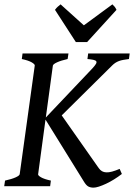

<svg xmlns="http://www.w3.org/2000/svg" viewBox="-21 -863 622 890"><path d="M292.5 -589.4Q261.7 -582.5 243.7 -574.2Q225.6 -565.9 224.1 -559.1L191.4 -318.4L407.2 -545.9Q419.4 -559.1 423.8 -566.9Q428.2 -574.7 425 -579.1Q421.9 -583.5 411.6 -585.7Q401.4 -587.9 384.3 -589.4L387.7 -615.2H580.1L576.7 -589.4Q561.5 -587.4 550.5 -585.4Q539.6 -583.5 530.5 -580.1Q521.5 -576.7 513.9 -571.8Q506.3 -566.9 498.5 -559.1L265.1 -328.1L436.5 -84Q443.4 -74.2 451.9 -69.3Q460.4 -64.5 471.9 -64Q483.4 -63.5 498.5 -67.6Q513.7 -71.8 533.7 -80.1L543.9 -56.6Q526.4 -43 507.3 -31.2Q488.3 -19.5 470.5 -11.2Q452.6 -2.9 437.5 2Q422.4 6.8 412.6 6.8Q397.9 6.8 387.9 1.2Q377.9 -4.4 367.2 -22.5L189.9 -308.6L155.8 -55.7Q154.3 -49.8 168.9 -41.3Q183.6 -32.7 214.8 -25.9L211.4 0H-1.5L2.4 -25.9Q33.2 -32.7 51.3 -40.8Q69.3 -48.8 70.3 -55.7L140.1 -559.1Q141.1 -564.9 126.5 -573.7Q111.8 -582.5 80.1 -589.4L83.5 -615.2H296.4ZM382.8 -668H330.6L233.9 -817.4Q240.7 -826.7 246.6 -831.8Q252.4 -836.9 259.8 -842.8L367.7 -745.6L500 -842.8Q505.9 -837.4 510.3 -832Q514.6 -826.7 519 -817.4Z"/></svg>

Font: Gentium Book Basic
Style: Italic
Weight: 400
Italic angle: -8°
Designer: J. Victor Gaultney and Annie Olsen
Foundry: SIL International
Version: Version 1.102; 2013; Maintenance release